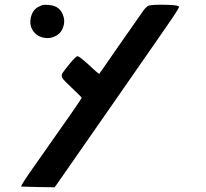

<svg xmlns="http://www.w3.org/2000/svg" viewBox="-20 -788 872 813"><path d="M158 -766Q168 -769 185 -767Q237 -765 250 -714Q255 -694 247 -672Q239 -650 223 -640Q196 -622 164.5 -628.5Q133 -635 117 -662Q104 -685 110.5 -714Q117 -743 139 -757Q150 -763 158 -766ZM605 -762Q613 -768 660 -768Q738 -768 738 -759Q738 -754 712 -715Q683 -672 454 -343Q225 -14 218 -4L211 5L141 4L70 2Q66 -2 136 -100Q326 -369 326 -374Q326 -376 283 -417Q250 -448 244 -457.5Q238 -467 245 -479Q249 -486 275 -518Q301 -550 309 -550Q315 -550 351 -518Q384 -487 393 -480L400 -475L442 -535Q449 -546 468.5 -573.5Q488 -601 505.5 -626.5Q523 -652 536 -670Q581 -735 588.5 -745Q596 -755 605 -762Z"/></svg>

Font: FoundationOne
Style: Medium
Weight: 500
Version: Version 0.4